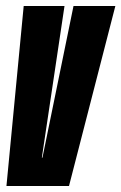

<svg xmlns="http://www.w3.org/2000/svg" viewBox="-20 -620 404 640"><path d="M1.5 0 59 -600H195L119.5 -94.5H121.5L225 -600H364.5L210 0Z"/></svg>

Font: Anybody UltraCondensed Regular
Style: Bold Italic
Weight: 700
Width: 1
Italic angle: -10°
Designer: Tyler Finck
Foundry: Etcetera Type Company
Version: Version 1.010; ttfautohint (v1.8.3) -l 8 -r 50 -G 200 -x 14 